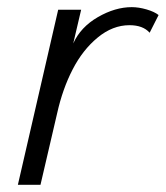

<svg xmlns="http://www.w3.org/2000/svg" viewBox="-20 -515 462 535"><path d="M29.8 0 142.1 -487.8H206.1L184.1 -394Q204.6 -439.5 252.7 -467.3Q300.8 -495.1 347.2 -495.1Q366.2 -495.1 388.2 -488.8Q410.2 -482.4 421.9 -473.1L397 -423.8Q378.4 -444.8 340.8 -444.8Q293.9 -444.8 252.2 -410.4Q210.4 -376 182.4 -321.5Q154.3 -267.1 139.2 -199.2L92.8 0Z"/></svg>

Font: HK Grotesk Light Italic
Style: Regular
Weight: 300
Italic angle: -13°
Designer: Alfredo Marco Pradil and Stefan Peev
Foundry: Hanken Design Co.
Version: Version 1.000;PS 001.000;hotconv 1.0.88;makeotf.lib2.5.64775